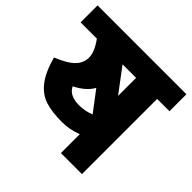

<svg xmlns="http://www.w3.org/2000/svg" viewBox="-181 -833 993 993"><g transform="rotate(45 315.0 -337.0)"><path d="M640 -674V-550H550V0H396V-138Q342 -117 287 -117Q213 -117 164.5 -132.5Q116 -148 80.5 -193Q45 -238 21 -324Q94 -354 122 -384Q150 -414 150 -451Q150 -494 109 -550H-10V-674ZM396 -550H297L396 -418ZM287 -241Q329 -241 371 -257L287 -368Q262 -321 195 -287Q217 -241 287 -241Z"/></g></svg>

Font: Biryani Heavy
Style: Regular
Weight: 900
Designer: Dan Reynolds and Mathieu Réguer
Foundry: Dan Reynolds and Mathieu Réguer
Version: Version 1.003; ttfautohint (v1.1) -l 5 -r 5 -G 72 -x 0 -D la